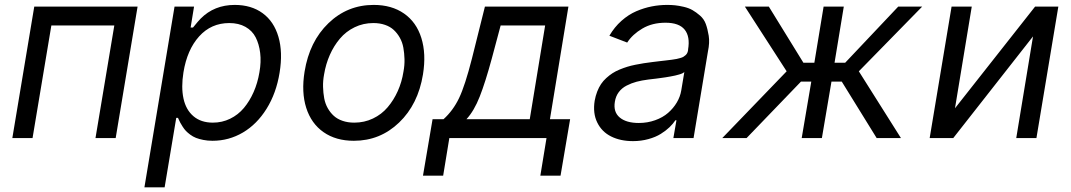

<svg xmlns="http://www.w3.org/2000/svg" viewBox="-20 -573 4444 797"><path d="M31.2 0 122.2 -545.5H551.1L460.2 0H376.4L454.5 -467.3H193.2L115.1 0Z M579.5 204.5 704.5 -545.5H785.5L771.3 -458.8H781.2Q803.6 -486.5 812.9 -495.7Q869.3 -552.6 954.5 -552.6Q1023.1 -552.6 1070.1 -518.3Q1117.2 -484 1135.8 -420.1Q1154.5 -356.2 1140.6 -271.3Q1126.8 -186.1 1086.6 -121.6Q1046.5 -57.2 988.3 -22.9Q930 11.4 862.2 11.4Q841.6 11.4 823.9 7.8Q806.1 4.3 793.5 -0.7Q780.9 -5.7 769.5 -14.2Q758.2 -22.7 751.6 -29.7Q745 -36.6 738.3 -47.1Q731.5 -57.5 728.5 -63.4Q725.5 -69.2 721.2 -78.5Q719.5 -82 718.8 -83.8H711.6L663.4 204.5ZM741.5 -272.7Q731.5 -210.6 741.7 -163.9Q751.8 -117.2 783 -90.6Q814.3 -63.9 863.6 -63.9Q902 -63.9 935.2 -80.1Q968.4 -96.2 992.4 -124.8Q1016.3 -153.4 1032.8 -190.9Q1049.4 -228.3 1056.8 -272.7Q1064.6 -316.1 1060 -353.3Q1055.4 -390.6 1041.2 -418.1Q1027 -445.7 998.9 -461.5Q970.9 -477.3 931.8 -477.3Q856.5 -477.3 806.6 -421.9Q756.7 -366.5 741.5 -272.7Z M1448.9 11.4Q1374.3 11.4 1323.2 -24.3Q1272 -60 1251.2 -125.2Q1230.5 -190.3 1244.3 -275.6Q1264.6 -400.9 1343.4 -476.7Q1422.2 -552.6 1531.2 -552.6Q1605.8 -552.6 1657.1 -516.9Q1708.5 -481.2 1729 -415.5Q1749.6 -349.8 1735.8 -264.2Q1715.6 -139.9 1636.7 -64.3Q1557.9 11.4 1448.9 11.4ZM1450.3 -63.9Q1492.2 -63.9 1528.1 -81Q1563.9 -98 1589.1 -127.7Q1614.3 -157.3 1631.2 -195Q1648.1 -232.6 1654.8 -275.6Q1659.8 -302.2 1659.1 -327.4Q1658.4 -352.6 1654.3 -375.2Q1650.2 -397.7 1639.7 -416.4Q1629.3 -435 1614.5 -448.7Q1599.8 -462.4 1578.1 -469.8Q1556.5 -477.3 1529.8 -477.3Q1487.9 -477.3 1452.1 -459.9Q1416.2 -442.5 1391 -412.6Q1365.8 -382.8 1349.1 -345Q1332.4 -307.2 1325.3 -264.2Q1320.3 -237.6 1321 -212.4Q1321.7 -187.1 1325.8 -165Q1329.9 -142.8 1340.4 -124.1Q1350.9 -105.5 1365.6 -92.2Q1380.3 -78.8 1402 -71.4Q1423.7 -63.9 1450.3 -63.9Z M1735.8 156.2 1775.6 -78.1H1821Q1860.8 -114 1885.7 -166Q1910.5 -218 1938.9 -329.5L1992.9 -545.5H2339.5L2262.8 -78.1H2346.6L2306.8 156.2H2223L2248.6 0H1845.2L1819.6 156.2ZM1916.2 -78.1H2179L2242.9 -467.3H2058.2L2021.3 -329.5Q1994.7 -231.5 1971.4 -172.2Q1948.2 -112.9 1916.2 -78.1Z M2607.6 12.8Q2555.4 12.8 2516.7 -6.6Q2478 -25.9 2459.2 -64.5Q2440.3 -103 2448.5 -154.8Q2452.1 -175.1 2459 -192.8Q2465.9 -210.6 2475 -224.1Q2484 -237.6 2496.8 -249.1Q2509.6 -260.7 2522.4 -269Q2535.2 -277.3 2552 -284.3Q2568.9 -291.2 2583.8 -295.8Q2598.7 -300.4 2617.9 -304.3Q2637.1 -308.2 2652.3 -310.5Q2667.6 -312.9 2687.1 -315.3Q2701 -317.1 2718.4 -319.1Q2735.8 -321 2745.9 -322.3Q2756 -323.5 2768.8 -325.1Q2781.6 -326.7 2788.7 -328.3Q2795.8 -329.9 2804.2 -332.2Q2812.5 -334.5 2817.1 -337.4Q2821.7 -340.2 2826.2 -344.3Q2830.6 -348.4 2832.9 -353.3Q2835.2 -358.3 2836.3 -365.1V-367.9Q2845.2 -421.2 2822.1 -449.9Q2799 -478.7 2742.5 -478.7Q2687.5 -478.7 2646.5 -454.5Q2605.5 -430.4 2583.5 -396.3L2509.6 -424.7Q2530.5 -460.6 2559.7 -486.5Q2588.8 -512.4 2621.1 -526.3Q2653.4 -540.1 2685 -546.3Q2716.6 -552.6 2749.6 -552.6Q2766.7 -552.6 2782.3 -551Q2797.9 -549.4 2818.5 -544.6Q2839.1 -539.8 2854.4 -531.1Q2869.7 -522.4 2886 -508.2Q2902.3 -494 2909.8 -473.5Q2917.3 -453.1 2921.9 -424.7Q2926.5 -396.3 2918.7 -359.4L2859 0H2775.2L2788 -73.9H2783.7Q2774.1 -59.3 2759.4 -45.1Q2744.7 -30.9 2723.2 -17.4Q2701.7 -3.9 2671.5 4.4Q2641.3 12.8 2607.6 12.8ZM2631.7 -62.5Q2667.6 -62.5 2699.4 -73.9Q2731.2 -85.2 2753.2 -104.4Q2775.2 -123.6 2789.4 -147.5Q2803.6 -171.5 2807.9 -197.4L2820.7 -274.1Q2817.8 -271.3 2812.5 -268.6Q2807.2 -266 2798.8 -263.7Q2790.5 -261.4 2782.5 -259.4Q2774.5 -257.5 2762.8 -255.5Q2751.1 -253.6 2742.9 -252.1Q2734.7 -250.7 2721.8 -249.1Q2708.8 -247.5 2702.9 -246.6Q2697.1 -245.7 2685.2 -244.5Q2673.3 -243.3 2671.5 -242.9Q2643.8 -239.3 2622.5 -233.7Q2601.2 -228 2581.1 -217.7Q2561.1 -207.4 2548.5 -190.5Q2535.9 -173.7 2532.3 -150.6Q2525.2 -108 2552.6 -85.2Q2579.9 -62.5 2631.7 -62.5Z M2978.3 0 3245.4 -277 3072.1 -545.5H3171.5L3315 -312.5H3360.4L3398.8 -545.5H3482.6L3444.2 -312.5H3488.3L3708.5 -545.5H3807.9L3545.1 -277L3719.8 0H3619L3474.1 -234.4H3431.5L3391.7 0H3307.9L3347.7 -234.4H3305L3079.2 0Z M3944.2 -123.6 4276.6 -545.5H4373.2L4282.3 0H4198.5L4268.1 -421.9L3937.1 0H3839.1L3930 -545.5H4013.8Z"/></svg>

Font: Karasuma Gothic
Style: Italic
Weight: 400
Italic angle: -9.39999°
Designer: Rasmus Andersson / Ryoko Nishizuka
Foundry: Genbu
Version: Version 1.00